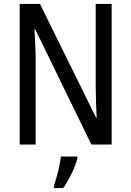

<svg xmlns="http://www.w3.org/2000/svg" viewBox="-20 -734 666 975"><path d="M547 0H444L159 -585H155Q157 -546 159 -505Q161 -464 161 -426V0H80V-714H183L468 -136H471Q469 -174 467.5 -216.5Q466 -259 466 -294V-714H547ZM373 71Q364 105 343.5 147.5Q323 190 301 221H254V210Q260 192 267.5 165Q275 138 281 109.5Q287 81 289 61H373Z"/></svg>

Font: Noto Sans Tamil Condensed
Style: Regular
Weight: 400
Width: 3
Designer: Jelle Bosma - Monotype Design Team
Foundry: Monotype Imaging Inc.
Version: Version 2.004; ttfautohint (v1.8.4.7-5d5b)